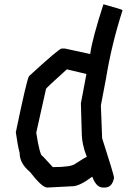

<svg xmlns="http://www.w3.org/2000/svg" viewBox="-20 -882 637 882"><path d="M455.1 -862.3Q543 -838.4 543 -835Q492.2 -677.2 466.8 -520.5L443.4 -397.5L449.2 -247.1Q503.9 -77.1 503.9 -65.4Q495.6 -20.5 460.9 -20.5H453.1Q422.4 -20.5 404.3 -69.3H402.3Q344.7 -26.4 312.5 -26.4L197.3 -20.5Q172.9 -20.5 117.2 -92.8Q70.3 -131.3 70.3 -178.7Q60.5 -216.8 52.7 -274.4Q103.5 -519 113.3 -532.2Q251.5 -659.2 263.7 -659.2H277.3L394.5 -633.8V-635.7Q404.3 -705.1 455.1 -862.3ZM287.1 -563.5Q191.4 -477.5 191.4 -473.6L146.5 -272.5Q163.1 -165 175.8 -165L222.7 -114.3Q308.1 -114.3 326.2 -129.9Q374 -161.1 378.9 -161.1Q355.5 -219.2 355.5 -274.4L351.6 -407.2L377 -542Z"/></svg>

Font: ww_drahtTSB
Style: Regular
Weight: 400
Designer: Dr. Wolfgang Wiebecke
Version: Version 1.06 May 21, 2010, initial release